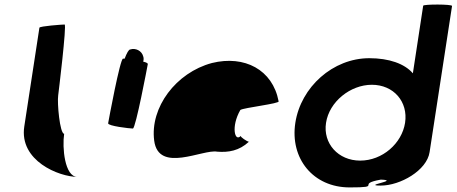

<svg xmlns="http://www.w3.org/2000/svg" viewBox="-20 -810 1993 838"><path d="M86 -258C63 -108 238 -38 318 -38C262 -38 251 -167 260 -226C241 -227 229 -361 234 -394C235 -401 272 -703 262 -703C252 -703 153 -696 152 -689Z M452 -272C450 -260 547 -249 560 -249C572 -249 623 -518 625 -530C626 -534 618 -538 605 -541C607 -548 608 -556 605 -564C599 -588 572 -602 548 -594C542 -594 533 -578 524 -554H517C504 -554 454 -284 452 -272Z M653 -196C672 -52 866 -160 928 -148C977 -144 1024 -152 1066 -191C1058 -193 1028 -212 1031 -217C1005 -188 987 -257 1029 -330C1043 -340 1204 -358 1196 -368C1170 -506 1047 -570 905 -535C748 -493 634 -341 653 -196ZM1031 -217C1031 -217 1031 -218 1031 -218C1031 -218 1031 -217 1031 -217ZM1067 -192 1066 -191C1068 -191 1068 -191 1067 -190Z M1269 -274C1245 -118 1347 8 1506 8C1656 8 1529 -6 1642 -26C1730 -23 1557 0 1642 0C1727 0 1843 -66 1855 -146L1953 -784C1954 -792 1828 -792 1827 -785L1782 -490C1746 -532 1678 -556 1592 -556C1433 -556 1293 -430 1269 -274ZM1403 -274C1417 -366 1509 -440 1603 -440C1698 -440 1762 -366 1748 -274C1734 -184 1649 -109 1552 -109C1456 -109 1389 -184 1403 -274Z"/></svg>

Font: Ampere
Style: SCIta
Weight: 400
Version: Version 1